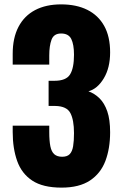

<svg xmlns="http://www.w3.org/2000/svg" viewBox="-20 -842 554 877"><path d="M261 15Q176 15 127.5 -17Q79 -49 58.5 -106.5Q38 -164 38 -239V-268H205Q205 -267 205 -257Q205 -247 205 -239Q205 -199 210 -174Q215 -149 228 -137.5Q241 -126 264 -126Q287 -126 298.5 -138Q310 -150 314 -174Q318 -198 318 -234Q318 -294 301.5 -325.5Q285 -357 233 -358Q232 -358 222 -358Q212 -358 202 -358V-473Q209 -473 216 -473Q223 -473 229 -473Q282 -473 300 -502Q318 -531 318 -592Q318 -639 305.5 -664Q293 -689 259 -689Q226 -689 215.5 -661Q205 -633 205 -589Q205 -579 205 -568.5Q205 -558 205 -547H38V-596Q38 -669 64.5 -719.5Q91 -770 140.5 -796Q190 -822 259 -822Q329 -822 379 -797Q429 -772 456 -723.5Q483 -675 483 -603Q483 -532 454 -484Q425 -436 384 -425Q412 -415 434.5 -393Q457 -371 470 -333.5Q483 -296 483 -238Q483 -164 461.5 -107Q440 -50 391 -17.5Q342 15 261 15Z"/></svg>

Font: Oswald
Style: Bold
Weight: 700
Designer: Vernon Adams
Foundry: Vernon Adams
Version: Version 4.103;gftools[0.9.33.dev8+g029e19f]